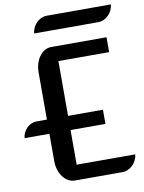

<svg xmlns="http://www.w3.org/2000/svg" viewBox="-106 -981 787 1048"><g transform="rotate(-10 287.5 -456.5)"><path d="M129.9 -123C129.9 -55.2 170.9 0 222.7 0H486.3C529.3 0 566.9 -37.6 571.8 -83.5H247.1V-275.4H440.4V-354H247.1V-657.7H528.3V-740.2H221.7C170.9 -740.2 129.9 -685.5 129.9 -616.2V-354H72.8C31.2 -354 -3.9 -318.4 -7.8 -275.4H129.9ZM142.6 -829.1H498C541.5 -829.1 578.6 -866.7 583 -912.6H228C184.6 -912.6 147.5 -874.5 142.6 -829.1Z"/></g></svg>

Font: Atomic Age
Style: Regular
Weight: 400
Designer: James Grieshaber
Foundry: James Grieshaber
Version: Version 1.002